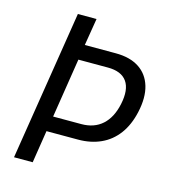

<svg xmlns="http://www.w3.org/2000/svg" viewBox="-106 -789 768 874"><g transform="rotate(15 277.5 -352.5)"><path d="M41 0 153 -705H241L220 -577H366Q433 -577 476 -549Q519 -521 534.5 -469Q550 -417 534 -345Q520 -282 488 -239Q456 -196 408.5 -174.5Q361 -153 302 -153H153L129 0ZM165 -225H298Q358 -225 396.5 -259.5Q435 -294 449 -360Q464 -431 438 -468Q412 -505 348 -505H209Z"/></g></svg>

Font: Nunito Sans 10pt Condensed Medium
Style: Italic
Weight: 500
Width: 3
Italic angle: -9°
Designer: Vernon Adams
Foundry: Vernon Adams
Version: Version 3.101;gftools[0.9.27]